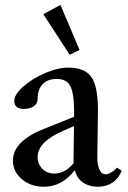

<svg xmlns="http://www.w3.org/2000/svg" viewBox="-20 -728 507 760"><path d="M255.9 -511.2 151.4 -671.9 219.2 -708.5 294.9 -530.3ZM153.3 11.2Q102.1 11.2 66.7 -18.6Q31.2 -48.3 31.2 -91.8Q31.2 -168.9 152.3 -217.3L273.4 -265.6V-283.2Q273.4 -357.9 258.5 -386.7Q243.7 -415.5 205.1 -415.5Q168.9 -415.5 148.9 -394.8Q128.9 -374 128.9 -336.4Q128.9 -318.4 114 -307.6Q99.1 -296.9 73.7 -296.9Q36.6 -296.9 36.6 -329.1Q36.6 -354 72.3 -385.5Q107.9 -417 158.7 -438.7Q209.5 -460.4 249.5 -460.4Q315.4 -460.4 341.6 -423.3Q367.7 -386.2 367.7 -291.5Q367.7 -259.8 365.2 -106.9Q364.7 -78.6 373 -58.3Q381.3 -38.1 398.4 -38.1Q407.2 -38.1 419.9 -45.4Q432.6 -52.7 443.4 -64.5L461.9 -52.2Q449.2 -21 424.8 -4.9Q400.4 11.2 367.7 11.2Q334 11.2 309.3 -4.9Q284.7 -21 275.9 -54.7Q226.6 11.2 153.3 11.2ZM128.9 -106.9Q128.9 -78.6 147.7 -59.8Q166.5 -41 194.8 -41Q236.8 -41 271.5 -82Q271 -86.4 271 -95.7Q272 -140.1 272.9 -229L232.4 -211.4Q128.9 -166.5 128.9 -106.9Z"/></svg>

Font: Elstob 8pt Medium
Style: Regular
Weight: 500
Designer: Peter S. Baker
Version: Version 1.015